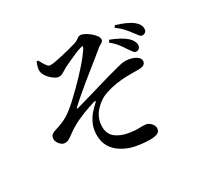

<svg xmlns="http://www.w3.org/2000/svg" viewBox="-169 -998 1339 1279"><g transform="rotate(-30 500.0 -359.0)"><path d="M946 -568Q932 -569 922.5 -582Q913 -595 899 -613Q885 -632 864.5 -655.5Q844 -679 809 -705L819 -719Q857 -708 890 -693.5Q923 -679 944 -662Q962 -647 970.5 -631.5Q979 -616 978 -599Q978 -585 968.5 -576.5Q959 -568 946 -568ZM855 -495Q843 -496 833 -509Q823 -522 811 -540Q797 -562 779 -586Q761 -610 727 -639L738 -654Q775 -640 805.5 -623.5Q836 -607 856 -589Q889 -557 888 -527Q887 -512 878.5 -503.5Q870 -495 855 -495ZM642 59Q611 59 574.5 54.5Q538 50 511 43Q466 30 428.5 5.5Q391 -19 369.5 -56Q348 -93 348 -143Q348 -189 363.5 -225Q379 -261 402 -288Q425 -315 448 -335Q456 -342 454.5 -345.5Q453 -349 442 -346Q395 -332 342.5 -311Q290 -290 257 -270Q226 -252 206.5 -237Q187 -222 172.5 -213.5Q158 -205 141 -205Q127 -205 114.5 -214Q102 -223 93.5 -237Q85 -251 85 -265Q85 -280 91.5 -290Q98 -300 114 -307Q132 -313 157.5 -321.5Q183 -330 203 -340Q236 -356 271.5 -384Q307 -412 345 -450Q361 -465 383.5 -487Q406 -509 431 -535.5Q456 -562 480.5 -589.5Q505 -617 525 -642.5Q545 -668 558 -689Q566 -702 562.5 -705Q559 -708 546 -703Q526 -698 499.5 -686.5Q473 -675 447.5 -663Q422 -651 402 -642Q385 -633 373 -625Q361 -617 350.5 -612Q340 -607 326 -607Q315 -607 299.5 -615.5Q284 -624 268.5 -639Q253 -654 242 -672.5Q231 -691 231 -709Q231 -721 235.5 -738.5Q240 -756 245 -769L258 -771Q266 -756 275 -740.5Q284 -725 293.5 -714Q303 -703 313 -703Q326 -702 351 -706.5Q376 -711 407.5 -718Q439 -725 470 -733Q501 -741 524 -748Q542 -754 551 -760.5Q560 -767 567 -772Q574 -777 585 -777Q598 -777 616.5 -767.5Q635 -758 653 -743.5Q671 -729 683 -713Q695 -697 695 -684Q695 -672 688 -666Q681 -660 670 -654.5Q659 -649 648 -639Q621 -617 590.5 -592Q560 -567 526.5 -540.5Q493 -514 459 -486Q425 -458 391 -429Q357 -400 325 -370Q322 -367 323 -364.5Q324 -362 328 -363Q358 -371 396 -382Q434 -393 473.5 -404.5Q513 -416 548.5 -426.5Q584 -437 609 -444Q663 -458 698.5 -468Q734 -478 762 -478Q783 -478 806.5 -471Q830 -464 846.5 -451Q863 -438 863 -419Q863 -403 849.5 -393.5Q836 -384 805 -384Q787 -384 764 -384.5Q741 -385 710 -384Q676 -383 634.5 -376.5Q593 -370 555 -357.5Q517 -345 491 -325Q469 -309 450 -288Q431 -267 419 -238.5Q407 -210 407 -171Q408 -118 445 -89Q482 -60 543 -50Q583 -43 616 -44.5Q649 -46 669 -43Q687 -40 703.5 -22.5Q720 -5 720 14Q720 39 700.5 49Q681 59 642 59Z"/></g></svg>

Font: Noto Serif JP ExtraLight SemiBold
Style: Regular
Weight: 600
Version: Version 2.003-H1;hotconv 1.1.1;makeotfexe 2.6.0